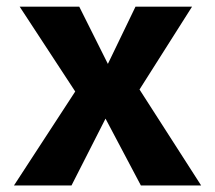

<svg xmlns="http://www.w3.org/2000/svg" viewBox="-20 -565 655 585"><path d="M197.9 0H22.6L209.2 -286.2L40 -544.6H221.5L308.7 -370.3L392.8 -544.6H565.1L405.1 -292.3L592.8 0H409.2L301.5 -203.6Z"/></svg>

Font: Fira Code
Style: Bold
Weight: 700
Monospace: yes
Designer: Carrois Corporate, Edenspiekermann AG, Nikita Prokopov
Foundry: Carrois Corporate, Edenspiekermann AG, Nikita Prokopov
Version: Version 6.000; ttfautohint (v1.8.2) -l 8 -r 50 -G 200 -x 14 